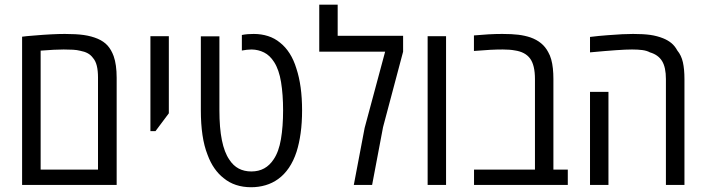

<svg xmlns="http://www.w3.org/2000/svg" viewBox="-20 -784 2994 814"><path d="M73.7 0V-628.4Q82 -629.9 94.7 -630.9Q107.4 -631.8 124 -633.3Q163.1 -636.7 196 -638.4Q229 -640.1 254.9 -640.1Q303.7 -640.1 335.7 -635.5Q367.7 -630.9 394.5 -619.6Q420.4 -608.4 436.3 -590.6Q452.1 -572.8 461.9 -545.9Q468.3 -527.8 471.4 -505.1Q474.6 -482.4 474.6 -454.1V0ZM152.3 -64.9H395.5V-455.1Q395.5 -484.4 390.4 -505.1Q385.3 -525.9 374 -538.6Q364.7 -551.3 351.6 -558.3Q338.4 -565.4 319.8 -568.8Q306.2 -572.3 289.6 -573.2Q272.9 -574.2 250 -574.2Q231.4 -574.2 207.3 -573Q183.1 -571.8 152.3 -569.3Z M617.7 -228V-630.4H695.8V-303.7L639.2 -228Z M1044.4 9.8Q1010.3 9.8 981 0.2Q951.7 -9.3 928.2 -28.8Q906.7 -45.4 889.4 -70.1Q872.1 -94.7 859.9 -127.9Q845.2 -165 838.4 -211.9Q831.5 -258.8 831.5 -316.4V-629.9H910.2V-316.4Q910.2 -241.7 920.7 -189.7Q931.2 -137.7 952.1 -107.4Q968.8 -81.5 992.2 -69.3Q1015.6 -57.1 1045.4 -57.1Q1076.7 -57.1 1100.1 -70.1Q1123.5 -83 1140.1 -108.4Q1162.1 -140.6 1171.1 -194.1Q1180.2 -247.6 1180.2 -315.9Q1180.2 -382.8 1171.6 -435.5Q1163.1 -488.3 1142.1 -521Q1124 -549.3 1099.6 -561.5Q1075.2 -573.7 1046.9 -574.2Q1036.6 -574.2 1026.6 -573Q1016.6 -571.8 1005.4 -569.8V-635.7Q1017.6 -638.2 1030.8 -639.2Q1043.9 -640.1 1055.7 -640.1Q1087.9 -640.1 1116.2 -631.1Q1144.5 -622.1 1167.5 -603Q1190.4 -585 1208 -557.4Q1225.6 -529.8 1236.8 -492.7Q1248.5 -457.5 1254.6 -413.1Q1260.7 -368.7 1260.7 -315.9Q1260.7 -263.7 1254.6 -219.7Q1248.5 -175.8 1237.3 -140.6Q1224.6 -101.6 1204.8 -72.5Q1185.1 -43.5 1159.2 -24.9Q1134.8 -7.3 1105.7 1.2Q1076.7 9.8 1044.4 9.8Z M1480 0 1525.9 -241.7 1612.8 -564.9H1333.5V-764.2H1411.6V-632.3H1689V-564.9L1604 -245.1L1557.6 0Z M1793 0V-630.4H1871.1V0Z M1989.7 0V-64.9H2248V-448.7Q2248 -507.8 2227.3 -535.9Q2206.5 -564 2162.1 -570.3Q2151.9 -572.3 2139.4 -573.2Q2127 -574.2 2111.8 -574.2Q2085.9 -574.2 2058.3 -572.8Q2030.8 -571.3 1989.3 -567.9V-633.8Q2020.5 -636.7 2050.3 -638.4Q2080.1 -640.1 2109.4 -640.1Q2150.4 -640.1 2177.7 -636.7Q2205.1 -633.3 2228.5 -625.5Q2254.9 -616.2 2273.7 -600.8Q2292.5 -585.4 2304.2 -563Q2312 -549.8 2316.9 -532.2Q2321.8 -514.6 2324 -493.7Q2326.2 -472.7 2326.2 -449.7V-64.9H2387.2V0Z M2803.2 0V-448.7Q2803.2 -498.5 2786.9 -525.1Q2770.5 -551.8 2735.4 -562Q2722.2 -569.3 2702.9 -571.8Q2683.6 -574.2 2659.7 -574.2Q2634.8 -574.2 2592.5 -571.3Q2550.3 -568.4 2481.4 -562V-627.4Q2500 -629.9 2518.8 -631.6Q2537.6 -633.3 2556.6 -634.8Q2591.3 -637.7 2617.9 -638.9Q2644.5 -640.1 2664.1 -640.1Q2708 -640.1 2737.1 -636Q2766.1 -631.8 2791.5 -621.6Q2812 -613.3 2826.7 -601.1Q2841.3 -588.9 2851.6 -569.8Q2868.7 -549.3 2875.2 -520Q2881.8 -490.7 2881.8 -448.7V0ZM2481.4 0V-394.5H2559.6V0Z"/></svg>

Font: Open Sans SemiCondensed
Style: Regular
Weight: 400
Width: 4
Designer: Monotype Design Team
Foundry: Monotype Imaging Inc.
Version: Version 3.000